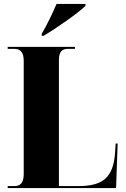

<svg xmlns="http://www.w3.org/2000/svg" viewBox="-20 -951 638 971"><path d="M191 -780V-770H201C263 -807 377 -886 412 -921V-931H266C247 -886 215 -820 191 -780ZM19 0H567L575 -225H565L562 -179C553 -55 503 -10 376 -10H278V-647C278 -693 296 -704 326 -704H359V-714H19V-704H50C78 -704 100 -693 100 -643V-70C100 -21 78 -10 52 -10H19Z"/></svg>

Font: Noto Serif Display Condensed Black
Style: Regular
Weight: 900
Width: 3
Designer: Monotype Design Team
Foundry: Monotype Imaging Inc.
Version: Version 2.009